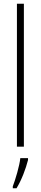

<svg xmlns="http://www.w3.org/2000/svg" viewBox="-20 -780 216 1021"><path d="M107 0V-760H70V0ZM129 71V61H88C84 101 62 175 48 211V221H68C95 177 117 118 129 71Z"/></svg>

Font: Noto Sans Devanagari UI ExtraCondensed ExtraLight
Style: Regular
Weight: 200
Width: 2
Designer: Jelle Bosma - Monotype Design Team
Foundry: Monotype Imaging Inc.
Version: Version 2.004